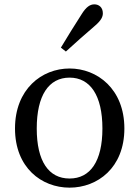

<svg xmlns="http://www.w3.org/2000/svg" viewBox="-20 -849 641 883"><path d="M300 14C428 14 552 -77 552 -258C552 -440 427 -534 300 -534C172 -534 49 -439 49 -258C49 -78 171 14 300 14ZM300 -28C204 -28 149 -107 149 -258C149 -410 204 -492 300 -492C395 -492 451 -410 451 -258C451 -107 395 -28 300 -28ZM260 -630 283 -612C326 -652 369 -689 415 -729C447 -756 453 -773 453 -788C453 -816 434 -829 414 -829C394 -829 376 -817 355 -783C321 -730 290 -680 260 -630Z"/></svg>

Font: Noto Serif SC Medium
Style: Regular
Weight: 500
Designer: Ryoko NISHIZUKA 西塚涼子 (kana & ideographs); Frank Grießhammer (Latin, Greek & Cyrillic); Wenlong ZHANG 张文龙 (bopomofo); San
Foundry: Adobe Systems Incorporated
Version: Version 1.001;PS 1.001;hotconv 16.6.54;makeotf.lib2.5.65590